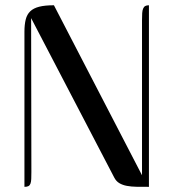

<svg xmlns="http://www.w3.org/2000/svg" viewBox="-20 -724 672 744"><path d="M557.1 -703.6V0Q531.7 0 510.3 -0.2Q488.8 -0.5 471.9 -3.7Q455.1 -6.8 442.6 -14.2Q430.2 -21.5 422.9 -35.6L100.6 -653.8L101.6 -57.6Q101.6 -41.5 101.1 -30.5Q100.6 -19.5 98.1 -12.7Q95.7 -5.9 90.3 -2.9Q85 0 74.7 0V-600.6Q74.7 -628.4 79.6 -648.2Q84.5 -668 97.2 -680.2Q109.9 -692.4 132.1 -698Q154.3 -703.6 189 -703.6L530.3 -44.9V-645Q530.3 -661.6 531 -672.9Q531.7 -684.1 534.7 -690.9Q537.6 -697.8 543 -700.7Q548.3 -703.6 557.1 -703.6Z"/></svg>

Font: Unique
Style: Regular
Weight: 400
Designer: Anna Pocius (aka Artmaker)
Foundry: Anna Pocius
Version: Version 1.000 2013 initial release